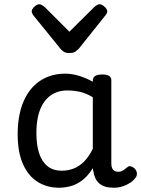

<svg xmlns="http://www.w3.org/2000/svg" viewBox="-20 -865 664 902"><path d="M258 17Q201 17 157 -10.5Q113 -38 88 -94Q63 -150 63 -235Q63 -287 72.5 -331Q82 -375 101 -410Q120 -445 147 -469Q174 -493 209 -506Q244 -519 286 -519Q318 -519 352 -508.5Q386 -498 416 -481V-486Q416 -501 427 -508Q438 -515 460 -515Q482 -515 492.5 -508.5Q503 -502 503 -488V-96Q503 -83 507 -74.5Q511 -66 518 -62Q525 -58 534 -58Q544 -58 550.5 -60.5Q557 -63 563.5 -68Q570 -73 579 -80Q586 -86 595 -83.5Q604 -81 613 -73Q622 -63 623 -52Q624 -41 619 -33Q608 -17 591 -6Q574 5 554.5 11Q535 17 515 17Q492 17 475 12Q458 7 446 -3.5Q434 -14 427.5 -29Q421 -44 418 -63Q418 -64 417 -67.5Q416 -71 416 -75Q393 -38 366.5 -18Q340 2 312 9.5Q284 17 258 17ZM151 -239Q151 -184 164 -144.5Q177 -105 203.5 -84Q230 -63 270 -63Q299 -63 325.5 -73Q352 -83 375 -106Q398 -129 416 -166V-408Q385 -427 356 -433.5Q327 -440 295 -440Q269 -440 247 -432Q225 -424 207 -408Q189 -392 176.5 -368Q164 -344 157.5 -312Q151 -280 151 -239ZM449 -845Q458 -845 471 -833.5Q484 -822 484 -811Q484 -809 483 -805.5Q482 -802 477 -795L350 -636Q344 -630 335 -623Q326 -616 306 -616Q287 -616 278 -623Q269 -630 264 -636L135 -795Q131 -802 130 -805.5Q129 -809 129 -811Q129 -822 141.5 -833.5Q154 -845 164 -845Q170 -845 176 -841.5Q182 -838 189 -833L306 -716L424 -833Q430 -838 436 -841.5Q442 -845 449 -845Z"/></svg>

Font: Playwrite AR
Style: Regular
Weight: 400
Designer: Veronika Burian, José Scaglione
Foundry: TypeTogether
Version: Version 1.002